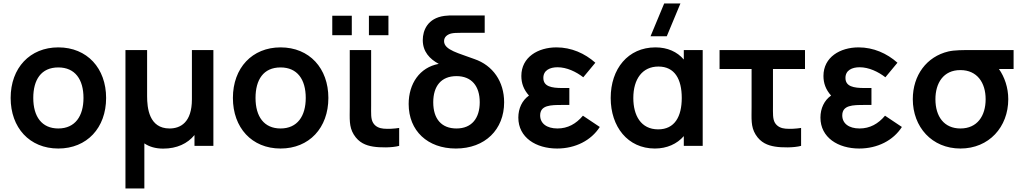

<svg xmlns="http://www.w3.org/2000/svg" viewBox="-20 -822 5760 1082"><path d="M308.5 15C470 15 578 -101.5 578 -270C578 -437 471.5 -555 308.5 -555C149 -555 40 -439.5 40 -270C40 -103 146 15 308.5 15ZM167.5 -270C167.5 -372 211.5 -442 308.5 -442C403 -442 450.5 -374.5 450.5 -270C450.5 -168.5 404 -98 308.5 -98C215.5 -98 167.5 -165 167.5 -270Z M687 240H793.5V-14C820.5 4.5 856 15.5 899.5 15.5C977 15.5 1037 -13 1076 -61V0H1182.5V-540H1061.5V-262.5C1061.5 -131.5 996.5 -98 935.5 -98C820 -98 809 -213.5 809 -280V-540H687Z M1561 15C1722.5 15 1830.5 -101.5 1830.5 -270C1830.5 -437 1724 -555 1561 -555C1401.5 -555 1292.5 -439.5 1292.5 -270C1292.5 -103 1398.5 15 1561 15ZM1420 -270C1420 -372 1464 -442 1561 -442C1655.5 -442 1703 -374.5 1703 -270C1703 -168.5 1656.5 -98 1561 -98C1468 -98 1420 -165 1420 -270Z M2082 4C2120.5 10.5 2189.5 11 2229.5 0V-101C2201 -96.5 2168 -94.5 2141.5 -97C2118.5 -99 2095.5 -108 2082.5 -130C2069 -152.5 2071.5 -183 2071.5 -227.5V-540H1951V-220.5C1951 -152 1946 -109 1973.5 -64C2002.5 -17 2042.5 -2.5 2082 4ZM1852.5 -623.5H1962.5V-733.5H1852.5ZM2059 -623.5H2169V-733.5H2059Z M2549 15C2714 15 2821 -92.5 2821 -245.5C2821 -362.5 2757.5 -453.5 2654 -489C2567.5 -522 2482.5 -539.5 2482.5 -590C2482.5 -613 2499 -626.5 2521.5 -633C2536.5 -636.5 2553.5 -637 2575.5 -637H2711.5V-735H2548C2516.5 -735 2502 -735 2484.5 -732.5C2389 -719.5 2362.5 -650 2362.5 -596C2362.5 -531 2401 -490 2452.5 -462C2345 -442.5 2283 -350 2283 -236C2283 -84.5 2390 15 2549 15ZM2421.5 -245.5C2421.5 -336 2465.5 -393 2552.5 -393C2637.5 -393 2683.5 -337 2683.5 -246C2683.5 -156.5 2639 -98 2552.5 -98C2468 -98 2421.5 -152 2421.5 -245.5Z M3119.5 15C3222.5 15 3311.5 -30.5 3360 -106.5L3265 -170C3226.5 -124 3179.5 -98 3121.5 -98C3061 -98 3024 -126.5 3024 -171.5C3024 -230 3083.5 -230.5 3148.5 -230.5H3188.5V-326H3149C3088 -326 3042 -334.5 3042 -383C3042 -426 3079 -443 3122 -443C3174 -443 3227 -417.5 3267 -386.5L3335 -468.5C3275.5 -521.5 3199.5 -555 3116 -555C3012 -555 2918 -500 2918 -394C2918 -353 2931 -317 2961 -283.5C2922.5 -256.5 2901 -211 2901 -159.5C2901 -46.5 3001 15 3119.5 15Z M3670.5 15C3738.5 15 3795.5 -11 3833.5 -55V0H3940V-540H3833.5V-486.5C3796.5 -530 3742 -555 3674 -555C3519 -555 3421.5 -434 3421.5 -270C3421.5 -108 3517.5 15 3670.5 15ZM3549 -269.5C3549 -378 3601 -447 3690.5 -447C3782.5 -447 3822 -375.5 3822 -270C3822 -165.5 3782.5 -93 3689 -93C3591.5 -93 3549 -172 3549 -269.5ZM3646 -617.5H3737.5L3814.5 -802.5H3723Z M4347 4C4385 10.5 4454 11 4494.5 0V-101C4465.5 -96.5 4432.5 -94.5 4406 -97C4383 -99 4360.5 -108 4347 -130C4334 -152.5 4336 -183 4336 -227.5V-433H4516.5V-540H4035V-433H4215.5V-220.5C4215.5 -152 4210.5 -109 4238 -64C4267 -17 4307.5 -2.5 4347 4Z M4822 15C4925 15 5014 -30.5 5062.5 -106.5L4967.5 -170C4929 -124 4882 -98 4824 -98C4763.5 -98 4726.5 -126.5 4726.5 -171.5C4726.5 -230 4786 -230.5 4851 -230.5H4891V-326H4851.5C4790.5 -326 4744.5 -334.5 4744.5 -383C4744.5 -426 4781.5 -443 4824.5 -443C4876.5 -443 4929.5 -417.5 4969.5 -386.5L5037.5 -468.5C4978 -521.5 4902 -555 4818.5 -555C4714.5 -555 4620.5 -500 4620.5 -394C4620.5 -353 4633.5 -317 4663.5 -283.5C4625 -256.5 4603.5 -211 4603.5 -159.5C4603.5 -46.5 4703.5 15 4822 15Z M5392.5 15C5553 15 5662 -106 5662 -263C5662 -328.5 5641 -388.5 5609.5 -433H5692V-540H5466C5405.5 -540 5359 -540 5324.5 -532C5202 -503 5124 -398 5124 -263C5124 -106.5 5231.5 15 5392.5 15ZM5251.5 -263C5251.5 -353 5296 -427.5 5392.5 -427C5486.5 -427 5534.5 -356 5534.5 -263C5534.5 -168.5 5487 -98 5392.5 -98C5300.5 -98 5251.5 -165 5251.5 -263Z"/></svg>

Font: Manrope
Style: Bold
Weight: 700
Designer: Mikhail Sharanda
Foundry: Mikhail Sharanda
Version: Version 4.505;FEAKit 1.0